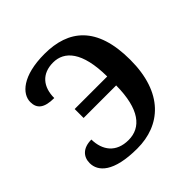

<svg xmlns="http://www.w3.org/2000/svg" viewBox="-151 -671 805 805"><g transform="rotate(-45 251.5 -268.0)"><path d="M219 10C356 10 461 -78 461 -274C461 -473 365 -546 224 -546C93 -546 39 -493 39 -445C39 -406 63 -386 122 -386C122 -452 157 -495 224 -495C290 -495 342 -441 343 -293H150V-240H343C342 -100 292 -41 218 -41C145 -41 110 -88 109 -153C59 -153 34 -126 34 -88C34 -39 78 10 219 10Z"/></g></svg>

Font: Noto Serif Medium
Style: Regular
Weight: 500
Designer: Monotype Design Team
Foundry: Monotype Imaging Inc.
Version: Version 2.013